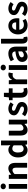

<svg xmlns="http://www.w3.org/2000/svg" viewBox="2484 -3334 864 5871"><g transform="rotate(-90 2915.5 -398.0)"><path d="M79 -560H225V0H79ZM90 -673Q65 -695 65 -730Q65 -766 90 -788Q114 -810 153 -810Q191 -810 215 -788Q240 -766 240 -730Q240 -696 215 -673Q191 -650 153 -650Q115 -650 90 -673Z M383 -560H503L513 -486H517Q607 -574 699 -574Q872 -574 872 -349V0H725V-331Q725 -395 706 -422Q688 -448 646 -448Q594 -448 529 -385V0H383Z M1099 -64Q1037 -143 1037 -279Q1037 -411 1109 -495Q1177 -574 1272 -574Q1348 -574 1414 -513L1408 -601V-798H1555V0H1436L1424 -58H1421Q1347 14 1266 14Q1161 14 1099 -64ZM1408 -165V-411Q1362 -453 1304 -453Q1254 -453 1222 -409Q1188 -362 1188 -281Q1188 -107 1304 -107Q1364 -107 1408 -165Z M1707 -210V-560H1854V-229Q1854 -165 1873 -138Q1891 -112 1932 -112Q1993 -112 2046 -182V-560H2193V0H2073L2062 -80H2058Q1979 14 1879 14Q1707 14 1707 -210Z M2297 -65 2364 -157Q2442 -96 2514 -96Q2595 -96 2595 -155Q2595 -183 2559 -204Q2541 -214 2478 -239Q2325 -297 2325 -402Q2325 -478 2382 -526Q2439 -574 2533 -574Q2631 -574 2724 -505L2658 -416Q2589 -464 2537 -464Q2463 -464 2463 -410Q2463 -383 2498 -364Q2511 -357 2577 -332Q2650 -304 2683 -276Q2733 -233 2733 -163Q2733 -86 2676 -38Q2616 14 2510 14Q2391 14 2297 -65Z M2866 -196V-444H2787V-553L2873 -560L2890 -710H3013V-560H3151V-444H3013V-196Q3013 -102 3089 -102Q3114 -102 3144 -114L3168 -7Q3105 14 3050 14Q2866 14 2866 -196Z M3277 -560H3397L3407 -461H3411Q3474 -574 3570 -574Q3607 -574 3636 -562L3610 -435Q3582 -444 3552 -444Q3466 -444 3423 -334V0H3277Z M3713 -560H3859V0H3713ZM3724 -673Q3699 -695 3699 -730Q3699 -766 3724 -788Q3748 -810 3787 -810Q3825 -810 3849 -788Q3874 -766 3874 -730Q3874 -696 3849 -673Q3825 -650 3787 -650Q3749 -650 3724 -673Z M4004 -33Q3958 -80 3958 -152Q3958 -242 4035 -292Q4111 -341 4280 -359Q4276 -456 4185 -456Q4123 -456 4031 -403L3978 -500Q4097 -574 4212 -574Q4427 -574 4427 -327V0H4307L4296 -60H4293Q4207 14 4124 14Q4050 14 4004 -33ZM4280 -156V-269Q4098 -245 4098 -164Q4098 -101 4172 -101Q4225 -101 4280 -156Z M4519 -157V-798H4665V-150Q4665 -106 4695 -106Q4705 -106 4715 -108L4733 1Q4701 14 4657 14Q4519 14 4519 -157Z M4880 -64Q4799 -144 4799 -279Q4799 -410 4879 -495Q4955 -574 5060 -574Q5172 -574 5235 -498Q5294 -426 5294 -306Q5294 -262 5287 -239H4942Q4960 -99 5097 -99Q5161 -99 5223 -138L5273 -48Q5183 14 5077 14Q4957 14 4880 -64ZM5168 -336Q5168 -460 5062 -460Q5016 -460 4983 -429Q4948 -395 4940 -336Z M5362 -65 5429 -157Q5507 -96 5579 -96Q5660 -96 5660 -155Q5660 -183 5624 -204Q5606 -214 5543 -239Q5390 -297 5390 -402Q5390 -478 5447 -526Q5504 -574 5598 -574Q5696 -574 5789 -505L5723 -416Q5654 -464 5602 -464Q5528 -464 5528 -410Q5528 -383 5563 -364Q5576 -357 5642 -332Q5715 -304 5748 -276Q5798 -233 5798 -163Q5798 -86 5741 -38Q5681 14 5575 14Q5456 14 5362 -65Z"/></g></svg>

Font: KaiGen Gothic SC Bold
Style: Bold
Weight: 700
Designer: Ryoko NISHIZUKA Ë•øÂ°öÊ∂ºÂ≠ê (kana & ideographs); Paul D. Hunt (Latin, Greek & Cyrillic); Wenlong ZHANG Âº†ÊñáÈæô (bopom
Version: Version 1.001 October 10, 2014